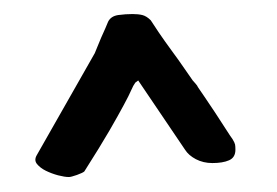

<svg xmlns="http://www.w3.org/2000/svg" viewBox="-20 -876 386 268"><path d="M112.3 -801.8Q113.3 -803.7 115.7 -810.1Q118.2 -816.4 121.1 -823.2Q124 -830.1 127 -836.4Q129.9 -842.8 130.9 -845.7Q134.8 -853.5 145 -855Q155.3 -856.4 165 -856.4Q172.9 -856.4 178.7 -855Q184.6 -853.5 190.4 -847.7Q193.4 -842.8 201.7 -830.6Q210 -818.4 219.7 -805.2Q229.5 -792 237.8 -779.8Q246.1 -767.6 249 -763.7Q250 -762.7 252.9 -759.3Q255.9 -755.9 255.9 -754.9Q258.8 -751 265.6 -740.7Q272.5 -730.5 280.3 -718.8Q288.1 -707 294.9 -696.3Q301.8 -685.5 304.7 -681.6Q307.6 -676.8 308.1 -674.3Q308.6 -671.9 308.6 -667Q308.6 -656.2 299.8 -652.3Q291 -648.4 276.4 -648.4Q263.7 -648.4 253.4 -653.8Q243.2 -659.2 238.3 -667L172.9 -763.7L168.9 -760.7Q166 -756.8 163.1 -750Q160.2 -743.2 152.8 -729.5Q145.5 -715.8 132.8 -693.8Q120.1 -671.9 97.7 -636.7Q95.7 -634.8 87.4 -631.8Q79.1 -628.9 76.2 -628.9Q70.3 -628.9 61 -631.3Q51.8 -633.8 43.9 -637.7Q36.1 -641.6 31.7 -647Q27.3 -652.3 31.2 -659.2Z"/></svg>

Font: Covered By Your Grace
Style: Regular
Weight: 400
Designer: Kimberly Geswein
Foundry: Kimberly Geswein
Version: Version 1.0